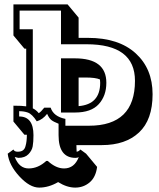

<svg xmlns="http://www.w3.org/2000/svg" viewBox="-20 -792 722 872"><path d="M443 -133H327L328 -103Q338 -104 345 -113L371 -94L421 -34Q415 13 387 36.5Q359 60 321.5 60Q284 60 244 35Q201 60 158 60Q115 60 68 9Q21 -42 15 -94L41 -113Q45 -103 60.5 -103Q76 -103 84.5 -109.5Q93 -116 96 -129Q102 -149 102 -180H91L41 -240V-312Q82 -312 99 -309V-571H91L41 -631V-772H287L337 -712V-620H380Q519 -620 596 -550Q673 -480 673 -364Q673 -248 611.5 -190.5Q550 -133 443 -133ZM156 -278Q166 -284 181 -303H210Q223 -263 277 -252V-221H384Q593 -221 593 -425Q593 -591 373 -591H257V-744H69V-659H129V-300Q145 -292 156 -278ZM257 -527H320Q463 -527 463 -416Q463 -357 428.5 -319Q394 -281 321 -281H257ZM271 -27Q318 -27 338 -79Q333 -75 323 -75Q246 -75 246 -178V-230Q223 -239 213 -247Q203 -255 194 -275Q174 -249 147 -241Q126 -274 106 -281Q89 -287 67 -287V-263Q132 -263 132 -178Q132 -147 128.5 -127.5Q125 -108 109 -91.5Q93 -75 63 -75L47 -79Q67 -27 110 -27Q153 -27 190 -61H197Q234 -27 271 -27ZM367 -440H337V-310Q435 -318 435 -416L434 -431Q415 -440 367 -440Z"/></svg>

Font: Ewert
Style: Regular
Weight: 400
Designer: Johan Kallas, Mihkel Virkus
Foundry: Johan Kallas, Mihkel Virkus
Version: Version 1.001